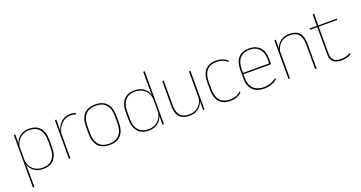

<svg xmlns="http://www.w3.org/2000/svg" viewBox="-43 -1377 4254 2262"><g transform="rotate(-20 2084.0 -246.0)"><path d="M270 9.5Q220 9.5 180.2 -11Q140.5 -31.5 117 -68.5Q93.5 -105.5 93 -155.5H87L98 -172Q101 -117.5 125.2 -80.8Q149.5 -44 187.8 -25.5Q226 -7 271 -7Q351 -7 394 -55.5Q437 -104 437 -196V-288.5Q437 -381 394.2 -429.8Q351.5 -478.5 269.5 -478.5Q223.5 -478.5 187 -459Q150.5 -439.5 127 -404.5Q103.5 -369.5 96 -323L87 -341.5H92.5Q97.5 -384 120.2 -418.8Q143 -453.5 181.5 -474.2Q220 -495 271.5 -495Q361 -495 408.2 -441.8Q455.5 -388.5 455.5 -288.5V-196Q455.5 -96 407.8 -43.2Q360 9.5 270 9.5ZM81 172V-485.5H99.5L97.5 -356L98 -346.5V-138L97 -130.5L99.5 0V172Z M611 -308.5 601.5 -320.5 607 -325Q623.5 -402 671.5 -447.2Q719.5 -492.5 789.5 -492.5Q810.5 -492.5 826.8 -489Q843 -485.5 854 -480.5L855.5 -462.5Q842.5 -468 825.5 -471.5Q808.5 -475 788 -475Q726.5 -475 679.2 -433.2Q632 -391.5 611 -308.5ZM595.5 0V-485.5H614L611.5 -335L614 -332.5V0Z M1104 11.5Q1010.5 11.5 962 -42.5Q913.5 -96.5 913.5 -197.5V-289Q913.5 -390 962.2 -443.5Q1011 -497 1104 -497Q1197 -497 1245.8 -443.5Q1294.5 -390 1294.5 -289V-197.5Q1294.5 -96.5 1245.8 -42.5Q1197 11.5 1104 11.5ZM1104 -5Q1187.5 -5 1231.8 -54.5Q1276 -104 1276 -197.5V-289Q1276 -382 1232 -431.2Q1188 -480.5 1104 -480.5Q1020 -480.5 976 -431.2Q932 -382 932 -289V-197.5Q932 -104 976 -54.5Q1020 -5 1104 -5Z M1596.5 9.5Q1507.5 9.5 1460 -43.8Q1412.5 -97 1412.5 -197V-289.5Q1412.5 -389.5 1460.2 -442.2Q1508 -495 1598 -495Q1648 -495 1688 -474.5Q1728 -454 1751.2 -417Q1774.5 -380 1775 -330H1781L1770 -313.5Q1767 -368.5 1742.8 -405Q1718.5 -441.5 1680.5 -460Q1642.5 -478.5 1597 -478.5Q1517 -478.5 1474 -430.2Q1431 -382 1431 -289.5V-197Q1431 -104.5 1474 -55.8Q1517 -7 1598.5 -7Q1645 -7 1681.5 -26.5Q1718 -46 1741.5 -81Q1765 -116 1772 -162.5L1781 -144H1775.5Q1771 -101.5 1748 -66.8Q1725 -32 1686.5 -11.2Q1648 9.5 1596.5 9.5ZM1768.5 0 1771 -130.5 1770 -138V-346.5L1770.5 -356L1768.5 -494.5V-664.5H1787V0Z M1960 -485.5V-175.5Q1960 -123 1974.2 -85.2Q1988.5 -47.5 2020.5 -27.2Q2052.5 -7 2106 -7Q2156 -7 2192.5 -26.8Q2229 -46.5 2251.2 -81.2Q2273.5 -116 2280 -160.5L2289 -141.5H2283.5Q2279 -101 2257.2 -66.5Q2235.5 -32 2197.2 -11.2Q2159 9.5 2105 9.5Q2045 9.5 2009 -12.8Q1973 -35 1957.2 -76.2Q1941.5 -117.5 1941.5 -174.5V-485.5ZM2295 -485.5V0H2276.5L2278.5 -127H2276.5V-485.5Z M2616.5 9.5Q2526.5 9.5 2480.8 -43.5Q2435 -96.5 2435 -196V-290.5Q2435 -389.5 2480.8 -442.2Q2526.5 -495 2616.5 -495Q2651.5 -495 2678 -487.5Q2704.5 -480 2723.8 -469.2Q2743 -458.5 2755 -447.5L2757.5 -426Q2734.5 -447.5 2700.2 -462.8Q2666 -478 2616 -478Q2536 -478 2494.8 -429.8Q2453.5 -381.5 2453.5 -290.5V-196.5Q2453.5 -105.5 2494.8 -56.8Q2536 -8 2617.5 -8Q2669.5 -8 2704 -23.8Q2738.5 -39.5 2761.5 -60.5L2758.5 -38.5Q2739 -21.5 2704.8 -6Q2670.5 9.5 2616.5 9.5Z M3043 9.5Q2951.5 9.5 2901 -40.2Q2850.5 -90 2850.5 -180.5V-292.5Q2850.5 -392.5 2897.2 -444.8Q2944 -497 3033 -497Q3091.5 -497 3132.2 -473.5Q3173 -450 3194 -405.2Q3215 -360.5 3215 -296.5V-279.5Q3215 -268.5 3214.8 -257.5Q3214.5 -246.5 3213.5 -233H3196.5Q3196.5 -250.5 3196.5 -266.5Q3196.5 -282.5 3196.5 -296Q3196.5 -355.5 3177.8 -396.5Q3159 -437.5 3122.5 -459Q3086 -480.5 3033 -480.5Q2953 -480.5 2911 -432.5Q2869 -384.5 2869 -292.5V-243.5V-239.5V-181Q2869 -140 2880.8 -108Q2892.5 -76 2915 -53.8Q2937.5 -31.5 2970 -19.8Q3002.5 -8 3043.5 -8Q3091 -8 3131 -22.8Q3171 -37.5 3206 -65L3203.5 -43Q3174 -19 3133 -4.8Q3092 9.5 3043 9.5ZM2859 -233V-249.5H3207V-233Z M3682.5 0V-310Q3682.5 -363 3668.2 -400.5Q3654 -438 3622 -458.2Q3590 -478.5 3536.5 -478.5Q3487 -478.5 3450.2 -458.8Q3413.5 -439 3391.5 -404.2Q3369.5 -369.5 3362.5 -325L3353.5 -344H3359Q3363.5 -385 3385.2 -419.2Q3407 -453.5 3445.5 -474.2Q3484 -495 3537.5 -495Q3598 -495 3633.8 -472.8Q3669.5 -450.5 3685.2 -409.2Q3701 -368 3701 -311V0ZM3347.5 0V-485.5H3366L3364 -358.5H3366V0Z M4013.5 9Q3965 9 3934.5 -5.2Q3904 -19.5 3889.5 -49Q3875 -78.5 3875 -123V-462.5H3893.5V-124.5Q3893.5 -65.5 3921 -37Q3948.5 -8.5 4014 -8.5Q4045 -8.5 4075.2 -16.2Q4105.5 -24 4133.5 -40L4131 -20Q4108 -7 4076.8 1Q4045.5 9 4013.5 9ZM3783.5 -457V-473H4127L4124.5 -457ZM3875 -468V-614L3894.5 -621.5L3893 -468Z"/></g></svg>

Font: Anek Tamil Thin
Style: Regular
Weight: 250
Designer: Aadarsh Rajan (Tamil), Yesha Goshar (Latin)
Foundry: Ek Type
Version: Version 1.003